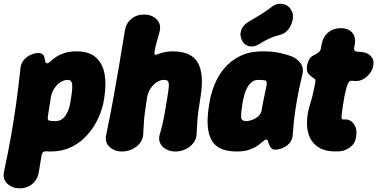

<svg xmlns="http://www.w3.org/2000/svg" viewBox="-58 -801 2050 1043"><path d="M359 -522Q427 -522 463.5 -488.5Q500 -455 510 -399.5Q520 -344 509 -275L505 -250Q501 -224 488 -188.5Q475 -153 453 -117Q431 -81 397.5 -49Q364 -17 319 2.5Q274 22 216 22Q210 22 204 21.5Q198 21 195 21Q173 19 168 41L153 133Q147 173 118.5 197.5Q90 222 48 222Q9 222 -18 197Q-45 172 -36 131Q-14 28 2 -62.5Q18 -153 30.5 -244Q43 -335 54 -437Q58 -460 73 -477Q88 -494 109.5 -503.5Q131 -513 152 -513Q166 -513 174.5 -505Q183 -497 184 -485Q186 -474 188.5 -465.5Q191 -457 199 -457Q205 -457 215.5 -467Q226 -477 243.5 -489.5Q261 -502 289 -512Q317 -522 359 -522ZM310 -367Q290 -367 270.5 -354.5Q251 -342 237 -320.5Q223 -299 218 -272L202 -168Q198 -146 213 -145Q219 -144 226.5 -143.5Q234 -143 242 -143Q264 -143 278.5 -153.5Q293 -164 302.5 -180.5Q312 -197 317.5 -215.5Q323 -234 325 -250L329 -275Q337 -325 333.5 -346Q330 -367 310 -367Z M605 22Q564 22 537 -3Q510 -28 519 -69Q540 -170 556.5 -260.5Q573 -351 588.5 -442Q604 -533 620 -633Q626 -673 654.5 -697.5Q683 -722 725 -722Q753 -722 774.5 -710Q796 -698 806 -677.5Q816 -657 809 -629Q799 -592 792 -568Q785 -544 782 -523Q780 -511 781.5 -507Q783 -503 788 -503Q797 -506 810 -510.5Q823 -515 840.5 -518.5Q858 -522 882 -522Q981 -522 1016.5 -460.5Q1052 -399 1031 -272Q1024 -230 1020 -200.5Q1016 -171 1014 -142Q1012 -113 1010 -72Q1009 -45 992 -23.5Q975 -2 949 10Q923 22 895 22Q867 22 844.5 10Q822 -2 812 -23.5Q802 -45 810 -72Q819 -102 824.5 -126Q830 -150 834 -171.5Q838 -193 842 -217Q846 -241 851 -272Q858 -313 859 -333.5Q860 -354 854 -360.5Q848 -367 832 -367Q813 -367 793.5 -354.5Q774 -342 760 -320.5Q746 -299 741 -272Q735 -230 730.5 -200.5Q726 -171 724 -142Q722 -113 720 -72Q719 -45 702 -23.5Q685 -2 659 10Q633 22 605 22Z M1228 22Q1125 22 1091 -40Q1057 -102 1077 -225L1081 -250Q1088 -293 1107 -340.5Q1126 -388 1159.5 -429Q1193 -470 1245 -496Q1297 -522 1369 -522Q1421 -522 1459 -514Q1497 -506 1526 -495Q1556 -483 1574.5 -458Q1593 -433 1585 -398Q1573 -349 1564 -303.5Q1555 -258 1548.5 -216.5Q1542 -175 1538 -137Q1534 -99 1532 -66Q1529 -31 1499.5 -9.5Q1470 12 1435 12Q1425 12 1417 5Q1409 -2 1405 -13Q1399 -26 1397.5 -34.5Q1396 -43 1388 -43Q1381 -43 1370.5 -33Q1360 -23 1342.5 -10.5Q1325 2 1297 12Q1269 22 1228 22ZM1279 -143Q1295 -143 1314 -150.5Q1333 -158 1346.5 -171Q1360 -184 1363 -200Q1367 -225 1370.5 -243Q1374 -261 1378 -279Q1382 -297 1387 -322Q1398 -364 1379 -365Q1372 -366 1363 -366.5Q1354 -367 1345 -367Q1323 -367 1308.5 -354.5Q1294 -342 1284 -323Q1274 -304 1269 -284.5Q1264 -265 1261 -250L1257 -225Q1251 -187 1252 -165Q1253 -143 1279 -143ZM1351 -562Q1321 -543 1293.5 -550.5Q1266 -558 1254 -586V-588Q1243 -613 1253 -639Q1263 -665 1291 -682Q1323 -701 1354 -719.5Q1385 -738 1416 -762Q1444 -785 1477 -779.5Q1510 -774 1524 -745L1528 -739Q1537 -720 1531.5 -692Q1526 -664 1508 -641Q1490 -618 1464 -612Q1429 -603 1401.5 -590Q1374 -577 1351 -562Z M1787 21Q1721 25 1682.5 5Q1644 -15 1626.5 -51.5Q1609 -88 1609.5 -134Q1610 -180 1624 -226Q1632 -252 1637 -271Q1642 -290 1646 -309.5Q1650 -329 1655 -354Q1657 -365 1654 -369.5Q1651 -374 1645 -377Q1639 -380 1631 -388Q1617 -396 1612 -411Q1607 -426 1610 -446Q1614 -465 1623 -480Q1632 -495 1649 -502Q1664 -510 1673 -517Q1682 -524 1685 -537Q1686 -546 1689 -558.5Q1692 -571 1694 -579Q1705 -611 1731 -629.5Q1757 -648 1793 -648Q1829 -648 1850 -629.5Q1871 -611 1871 -577Q1870 -570 1869.5 -561.5Q1869 -553 1866 -545Q1862 -520 1885 -520Q1895 -520 1904 -519Q1913 -518 1922 -516Q1946 -510 1960.5 -491.5Q1975 -473 1970 -446Q1966 -418 1944.5 -394.5Q1923 -371 1896 -363Q1886 -361 1874.5 -361Q1863 -361 1853 -362Q1843 -364 1835.5 -353Q1828 -342 1823 -321Q1817 -298 1813 -277.5Q1809 -257 1804 -222Q1799 -189 1797.5 -173.5Q1796 -158 1800 -154.5Q1804 -151 1814 -152Q1846 -154 1865 -126.5Q1884 -99 1876 -55Q1871 -21 1843.5 -1Q1816 19 1787 21Z"/></svg>

Font: Winky Sans ExtraBold
Style: Italic
Weight: 800
Italic angle: -8.97852°
Designer: Simon Atzbach
Foundry: typofactur
Version: Version 1.205